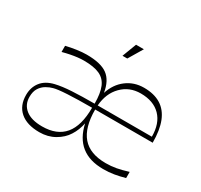

<svg xmlns="http://www.w3.org/2000/svg" viewBox="-146 -874 1133 1081"><g transform="rotate(30 421.0 -333.5)"><path d="M223 16Q142 16 98 -22Q54 -60 54 -129Q54 -179 81.5 -214Q109 -249 164 -262Q206 -272 268 -275.5Q330 -279 413 -279Q413 -346 396.5 -385.5Q380 -425 342.5 -442Q305 -459 240 -459Q220 -459 199 -456.5Q178 -454 155 -449.5Q132 -445 106 -438V-478Q139 -486 174 -491Q209 -496 237 -496Q329 -496 372.5 -464Q416 -432 428 -358Q449 -423 497.5 -459.5Q546 -496 610 -496Q676 -496 719.5 -469Q763 -442 784.5 -388Q806 -334 806 -252H432Q432 -135 481.5 -77.5Q531 -20 634 -20Q669 -20 701.5 -26Q734 -32 776 -45V-5Q741 5 708 10.5Q675 16 638 16Q460 16 422 -156Q417 -133 409 -112Q401 -91 388 -71Q365 -34 321.5 -9Q278 16 223 16ZM220 -20Q316 -20 364 -77.5Q412 -135 412 -252Q317 -252 254 -248.5Q191 -245 167 -238Q147 -233 125.5 -220.5Q104 -208 90 -186Q76 -164 76 -129Q76 -79 113 -49.5Q150 -20 220 -20ZM433 -279H785Q785 -365 739 -412Q693 -459 610 -459Q537 -459 488 -409.5Q439 -360 433 -279ZM414 -591 449 -683H500L445 -591Z"/></g></svg>

Font: Ojuju ExtraLight
Style: Regular
Weight: 200
Designer: Chisaokwu Joboson, Mirko Velimirovic
Foundry: Udi Foundry
Version: Version 1.000